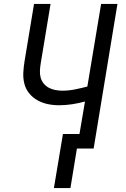

<svg xmlns="http://www.w3.org/2000/svg" viewBox="-20 -755 640 976"><path d="M254 201 300 -74H384L412 -239Q379 -230 346 -225Q313 -220 280 -220Q250 -220 222 -226Q194 -232 170 -245.5Q146 -259 128.5 -280.5Q111 -302 104 -329Q97 -356 98.5 -385.5Q100 -415 105 -445L153 -735H237L187 -433Q184 -415 183 -396.5Q182 -378 186.5 -361Q191 -344 202 -330.5Q213 -317 228 -309Q243 -301 261 -297.5Q279 -294 297 -294Q329 -294 361 -300.5Q393 -307 424 -315L494 -735H577L456 0H371L338 201Z"/></svg>

Font: Iosevka SS04 Extended Oblique
Style: Regular
Weight: 400
Width: 7
Italic angle: -9°
Monospace: yes
Designer: Belleve Invis
Foundry: Belleve Invis
Version: Version 19.0.0; ttfautohint (v1.8.4)